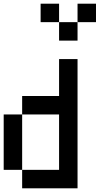

<svg xmlns="http://www.w3.org/2000/svg" viewBox="-20 -1120 540 1040"><path d="M0 -200V-500H100V-200ZM100 -200H300V-500H100V-600H300V-800H400V-100H100ZM300 -1100V-1000H200V-1100ZM300 -1000H400V-900H300ZM500 -1100V-1000H400V-1100Z"/></svg>

Font: GalmuriMono9 Regular
Style: Regular
Weight: 400
Designer: Lee Minseo (quiple)
Version: Version 2.399;hotconv 1.1.1;makeotfexe 2.6.0 DEVELOPMENT